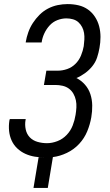

<svg xmlns="http://www.w3.org/2000/svg" viewBox="-20 -763 540 940"><path d="M144 157 169 7Q177 7 184.5 7.5Q192 8 199 8H201Q175 8 150.5 4Q126 0 104 -10Q82 -20 64.5 -36.5Q47 -53 37 -75Q27 -97 24.5 -122Q22 -147 26 -173L28 -180H106L105 -175Q101 -152 106 -129Q111 -106 126 -90.5Q141 -75 163.5 -68.5Q186 -62 210 -62Q235 -62 261 -72Q287 -82 306.5 -102.5Q326 -123 336 -149Q346 -175 350 -201Q353 -219 354 -237Q355 -255 351.5 -272Q348 -289 339.5 -304Q331 -319 317.5 -329Q304 -339 286.5 -343Q269 -347 251 -347H195L207 -417H263Q286 -417 309 -425Q332 -433 349.5 -450.5Q367 -468 376.5 -491Q386 -514 390 -537Q392 -553 393 -569.5Q394 -586 391.5 -601.5Q389 -617 382 -630.5Q375 -644 364 -654Q353 -664 337.5 -668.5Q322 -673 305 -673Q283 -673 261 -664.5Q239 -656 223 -638.5Q207 -621 197 -599.5Q187 -578 184 -556V-555H106V-557Q110 -581 118.5 -605Q127 -629 141 -650.5Q155 -672 173.5 -690.5Q192 -709 215 -721Q238 -733 262.5 -738Q287 -743 311 -743Q339 -743 364.5 -737Q390 -731 410.5 -716.5Q431 -702 445 -680.5Q459 -659 465.5 -634Q472 -609 472 -582Q472 -555 467 -528Q463 -505 455.5 -482Q448 -459 432.5 -439.5Q417 -420 396.5 -405Q376 -390 354 -381Q378 -369 396 -348.5Q414 -328 422.5 -302Q431 -276 431.5 -247Q432 -218 427 -189Q421 -154 407 -120Q393 -86 367.5 -58.5Q342 -31 307.5 -14.5Q273 2 239 6L214 157Z"/></svg>

Font: Iosevka Oblique
Style: Regular
Weight: 400
Italic angle: -9°
Monospace: yes
Designer: Belleve Invis
Foundry: Belleve Invis
Version: Version 32.5.0; ttfautohint (v1.8.4)